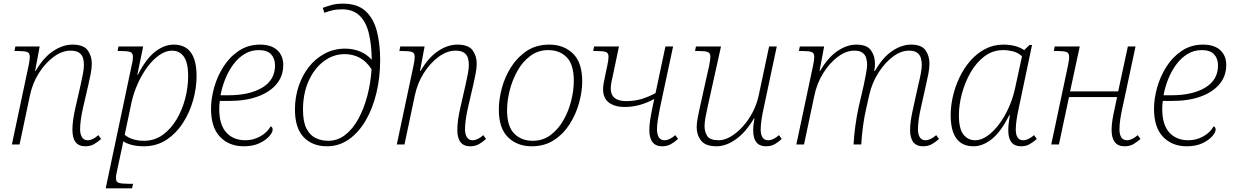

<svg xmlns="http://www.w3.org/2000/svg" viewBox="-20 -790 6751 1050"><path d="M446 10Q376 10 376 -80Q376 -105 380 -134.5Q384 -164 392 -199L421 -326Q428 -357 433.5 -386Q439 -415 439 -436Q439 -455 434 -472.5Q429 -490 413 -501.5Q397 -513 365 -513Q320 -513 274 -479.5Q228 -446 192.5 -390Q157 -334 143 -265L87 0H45L137 -434Q140 -448 141.5 -460Q143 -472 143 -479Q143 -501 127.5 -506Q112 -511 78 -511H59L64 -536H197L172 -402H175Q218 -476 271 -511Q324 -546 376 -546Q437 -546 459.5 -515Q482 -484 482 -442Q482 -417 476 -386.5Q470 -356 464 -330L434 -200Q427 -170 422.5 -138.5Q418 -107 418 -83Q418 -56 428.5 -39.5Q439 -23 459 -23Q487 -23 518 -51L533 -30Q513 -12 493 -1Q473 10 446 10Z M558 240 700 -432Q704 -448 705.5 -460Q707 -472 707 -479Q707 -501 691.5 -506Q676 -511 642 -511H623L628 -536H763L731 -381H734Q778 -468 828 -507Q878 -546 930 -546Q1055 -546 1055 -374Q1055 -309 1036 -241.5Q1017 -174 980 -117Q943 -60 889.5 -25Q836 10 766 10Q732 10 703 3Q674 -4 654 -17Q652 -4 649.5 7.5Q647 19 644 32L622 135Q619 148 616.5 161.5Q614 175 614 184Q614 205 630 210Q646 215 680 215H708L702 240ZM767 -20Q825 -20 870 -52.5Q915 -85 946 -137.5Q977 -190 993 -252Q1009 -314 1009 -374Q1009 -447 985.5 -480Q962 -513 920 -513Q887 -513 852.5 -489.5Q818 -466 787.5 -425.5Q757 -385 734 -334Q711 -283 699 -229L662 -53Q678 -38 706 -29Q734 -20 767 -20Z M1313 10Q1233 10 1183.5 -41.5Q1134 -93 1134 -195Q1134 -250 1151 -311Q1168 -372 1202 -425.5Q1236 -479 1286.5 -512.5Q1337 -546 1402 -546Q1463 -546 1496 -516Q1529 -486 1529 -434Q1529 -375 1493 -331Q1457 -287 1390.5 -262.5Q1324 -238 1233 -238H1182Q1179 -217 1179 -194Q1179 -108 1217.5 -65.5Q1256 -23 1322 -23Q1366 -23 1404 -44.5Q1442 -66 1460 -99Q1471 -95 1471 -81Q1471 -66 1452 -44.5Q1433 -23 1398 -6.5Q1363 10 1313 10ZM1186 -269H1228Q1345 -269 1414.5 -311Q1484 -353 1484 -432Q1484 -470 1462.5 -493Q1441 -516 1395 -516Q1352 -516 1317 -494.5Q1282 -473 1255.5 -437Q1229 -401 1211.5 -357Q1194 -313 1186 -269Z M1768 10Q1689 10 1641 -39.5Q1593 -89 1593 -192Q1593 -257 1612.5 -316.5Q1632 -376 1668 -422.5Q1704 -469 1755 -496.5Q1806 -524 1868 -524Q1911 -524 1949 -508.5Q1987 -493 2013 -463Q2012 -546 1997 -608Q1982 -670 1946.5 -704.5Q1911 -739 1850 -739Q1820 -739 1797.5 -733.5Q1775 -728 1754 -720L1745 -747Q1766 -755 1793 -762.5Q1820 -770 1856 -770Q1935 -770 1979 -729.5Q2023 -689 2041 -619.5Q2059 -550 2059 -462Q2059 -367 2038.5 -281.5Q2018 -196 1979.5 -130.5Q1941 -65 1887.5 -27.5Q1834 10 1768 10ZM1775 -20Q1826 -20 1867.5 -52Q1909 -84 1939.5 -139.5Q1970 -195 1988.5 -265Q2007 -335 2012 -411Q1984 -455 1946.5 -474.5Q1909 -494 1865 -494Q1802 -494 1750 -454.5Q1698 -415 1667.5 -346.5Q1637 -278 1637 -190Q1637 -125 1655.5 -88Q1674 -51 1705.5 -35.5Q1737 -20 1775 -20Z M2551 10Q2481 10 2481 -80Q2481 -105 2485 -134.5Q2489 -164 2497 -199L2526 -326Q2533 -357 2538.5 -386Q2544 -415 2544 -436Q2544 -455 2539 -472.5Q2534 -490 2518 -501.5Q2502 -513 2470 -513Q2425 -513 2379 -479.5Q2333 -446 2297.5 -390Q2262 -334 2248 -265L2192 0H2150L2242 -434Q2245 -448 2246.5 -460Q2248 -472 2248 -479Q2248 -501 2232.5 -506Q2217 -511 2183 -511H2164L2169 -536H2302L2277 -402H2280Q2323 -476 2376 -511Q2429 -546 2481 -546Q2542 -546 2564.5 -515Q2587 -484 2587 -442Q2587 -417 2581 -386.5Q2575 -356 2569 -330L2539 -200Q2532 -170 2527.5 -138.5Q2523 -107 2523 -83Q2523 -56 2533.5 -39.5Q2544 -23 2564 -23Q2592 -23 2623 -51L2638 -30Q2618 -12 2598 -1Q2578 10 2551 10Z M2888 10Q2809 10 2758.5 -39Q2708 -88 2708 -191Q2708 -246 2724.5 -308Q2741 -370 2775.5 -424Q2810 -478 2861.5 -512Q2913 -546 2984 -546Q3063 -546 3113.5 -497Q3164 -448 3164 -345Q3164 -290 3147 -228Q3130 -166 3096 -112Q3062 -58 3010 -24Q2958 10 2888 10ZM2893 -20Q2949 -20 2991 -51.5Q3033 -83 3061.5 -133Q3090 -183 3104 -240Q3118 -297 3118 -348Q3118 -437 3079.5 -476.5Q3041 -516 2978 -516Q2923 -516 2880.5 -484.5Q2838 -453 2810 -403Q2782 -353 2767.5 -296Q2753 -239 2753 -188Q2753 -99 2792 -59.5Q2831 -20 2893 -20Z M3395 -205Q3343 -205 3310.5 -228.5Q3278 -252 3278 -303Q3278 -317 3282 -339Q3286 -361 3293 -393Q3303 -438 3305.5 -454.5Q3308 -471 3308 -479Q3308 -501 3292.5 -506Q3277 -511 3243 -511H3224L3229 -536H3365L3336 -398Q3328 -362 3324 -341Q3320 -320 3320 -307Q3320 -237 3404 -237Q3450 -237 3489.5 -249Q3529 -261 3565 -281L3619 -536H3661L3589 -199Q3583 -169 3578 -138Q3573 -107 3573 -83Q3573 -55 3583 -39Q3593 -23 3614 -23Q3641 -23 3673 -51L3688 -30Q3668 -12 3648 -1Q3628 10 3601 10Q3531 10 3531 -80Q3531 -104 3535.5 -133.5Q3540 -163 3547 -197L3558 -249Q3522 -229 3481.5 -217Q3441 -205 3395 -205Z M3899 10Q3838 10 3814 -21Q3790 -52 3790 -94Q3790 -118 3796 -148Q3802 -178 3808 -206L3858 -430Q3861 -445 3863 -458.5Q3865 -472 3865 -479Q3865 -501 3849.5 -506Q3834 -511 3800 -511H3781L3786 -536H3923L3851 -211Q3844 -179 3838.5 -150Q3833 -121 3833 -100Q3833 -70 3847.5 -46.5Q3862 -23 3911 -23Q3942 -23 3976 -43Q4010 -63 4041.5 -97.5Q4073 -132 4096.5 -177Q4120 -222 4130 -272L4186 -536H4228L4157 -202Q4150 -171 4145 -139Q4140 -107 4140 -83Q4140 -23 4181 -23Q4209 -23 4240 -51L4255 -30Q4236 -12 4216 -1Q4196 10 4169 10Q4099 10 4099 -77Q4099 -105 4106 -142H4103Q4058 -66 4004 -28Q3950 10 3899 10Z M5028 10Q4957 10 4957 -80Q4957 -105 4961.5 -134.5Q4966 -164 4974 -199L5002 -326Q5010 -358 5015.5 -387Q5021 -416 5021 -436Q5021 -455 5016 -472.5Q5011 -490 4996 -501.5Q4981 -513 4950 -513Q4907 -513 4863 -480Q4819 -447 4784 -392.5Q4749 -338 4734 -272L4718 -201Q4707 -155 4699.5 -99.5Q4692 -44 4690 0H4648Q4650 -45 4657.5 -100.5Q4665 -156 4676 -205L4704 -326Q4710 -355 4716 -387Q4722 -419 4722 -436Q4722 -455 4717 -472.5Q4712 -490 4697 -501.5Q4682 -513 4651 -513Q4607 -513 4562 -479.5Q4517 -446 4482 -390Q4447 -334 4433 -265L4377 0H4335L4427 -434Q4430 -448 4431.5 -460Q4433 -472 4433 -479Q4433 -501 4417.5 -506Q4402 -511 4368 -511H4349L4354 -536H4487L4462 -402H4465Q4508 -476 4560 -511Q4612 -546 4662 -546Q4721 -546 4743 -515Q4765 -484 4765 -442Q4765 -422 4761 -402H4765Q4807 -476 4859 -511Q4911 -546 4962 -546Q5020 -546 5041.5 -515Q5063 -484 5063 -442Q5063 -417 5057 -386.5Q5051 -356 5045 -330L5016 -200Q5009 -170 5004.5 -138.5Q5000 -107 5000 -83Q5000 -56 5010 -39.5Q5020 -23 5041 -23Q5068 -23 5100 -51L5115 -30Q5095 -12 5075 -1Q5055 10 5028 10Z M5304 10Q5179 10 5179 -161Q5179 -211 5191.5 -264.5Q5204 -318 5228 -368Q5252 -418 5287 -458Q5322 -498 5367.5 -522Q5413 -546 5467 -546Q5537 -546 5581 -516L5610 -544H5624L5552 -202Q5545 -171 5540 -139Q5535 -107 5535 -83Q5535 -23 5575 -23Q5603 -23 5635 -51L5650 -30Q5630 -12 5610 -1Q5590 10 5564 10Q5494 10 5494 -77Q5494 -93 5496 -113Q5498 -133 5503 -159H5499Q5453 -68 5403.5 -29Q5354 10 5304 10ZM5313 -23Q5346 -23 5379.5 -46.5Q5413 -70 5443.5 -110.5Q5474 -151 5497 -202.5Q5520 -254 5532 -311L5569 -482Q5548 -502 5520.5 -509Q5493 -516 5467 -516Q5409 -516 5364 -482Q5319 -448 5288 -394Q5257 -340 5240.5 -278Q5224 -216 5224 -160Q5224 -85 5249 -54Q5274 -23 5313 -23Z M6130 10Q6059 10 6059 -80Q6059 -104 6063.5 -133.5Q6068 -163 6076 -197L6089 -259H5826L5771 0H5729L5821 -434Q5824 -448 5825.5 -460Q5827 -472 5827 -479Q5827 -501 5811.5 -506Q5796 -511 5762 -511H5743L5748 -536H5885L5832 -290H6095L6148 -536H6190L6118 -199Q6111 -169 6106.5 -138Q6102 -107 6102 -83Q6102 -55 6112 -39Q6122 -23 6143 -23Q6170 -23 6202 -51L6217 -30Q6197 -12 6177 -1Q6157 10 6130 10Z M6470 10Q6390 10 6340.5 -41.5Q6291 -93 6291 -195Q6291 -250 6308 -311Q6325 -372 6359 -425.5Q6393 -479 6443.5 -512.5Q6494 -546 6559 -546Q6620 -546 6653 -516Q6686 -486 6686 -434Q6686 -375 6650 -331Q6614 -287 6547.5 -262.5Q6481 -238 6390 -238H6339Q6336 -217 6336 -194Q6336 -108 6374.5 -65.5Q6413 -23 6479 -23Q6523 -23 6561 -44.5Q6599 -66 6617 -99Q6628 -95 6628 -81Q6628 -66 6609 -44.5Q6590 -23 6555 -6.5Q6520 10 6470 10ZM6343 -269H6385Q6502 -269 6571.5 -311Q6641 -353 6641 -432Q6641 -470 6619.5 -493Q6598 -516 6552 -516Q6509 -516 6474 -494.5Q6439 -473 6412.5 -437Q6386 -401 6368.5 -357Q6351 -313 6343 -269Z"/></svg>

Font: Noto Serif ExtraLight
Style: Italic
Weight: 200
Italic angle: -12°
Designer: Monotype Design Team
Foundry: Monotype Imaging Inc.
Version: Version 2.014; ttfautohint (v1.8.4.7-5d5b)